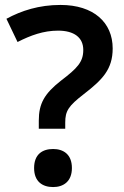

<svg xmlns="http://www.w3.org/2000/svg" viewBox="-20 -744 501 777"><path d="M137 -256V-223H244V-248C244 -295 257 -315 319 -363C394 -421 436 -463 436 -548C436 -653 359 -724 225 -724C138 -724 67 -701 6 -668L51 -574C104 -601 156 -620 215 -620C280 -620 317 -592 317 -542C317 -493 293 -468 226 -417C160 -365 137 -325 137 -256ZM118 -64C118 -9 152 13 195 13C236 13 271 -9 271 -64C271 -120 236 -141 195 -141C152 -141 118 -120 118 -64Z"/></svg>

Font: Noto Sans Arabic SemBd
Style: Regular
Weight: 600
Designer: Monotype Design Team, Nadine Chahine, Nizar Qandah and Khaled Hosny
Foundry: Monotype Imaging Inc.
Version: Version 2.012